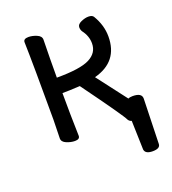

<svg xmlns="http://www.w3.org/2000/svg" viewBox="-124 -582 762 853"><g transform="rotate(-20 257.0 -156.0)"><path d="M453 177Q418 177 415 155L411 18Q401 16 395 6Q387 -14 247 -206Q193 -203 164 -203Q164 -105 167 0Q167 16 144 16Q125 16 104.5 7.5Q84 -1 84 -18L86 -106Q86 -366 83 -473Q83 -489 107 -489Q125 -489 145.5 -480.5Q166 -472 166 -455Q164 -362 164 -276Q275 -276 319 -298.5Q363 -321 363 -366Q363 -401 340 -431Q334 -440 334 -452Q334 -466 353 -474.5Q372 -483 388 -483Q406 -483 412 -473Q442 -423 442 -370Q442 -251 324 -220L431 -80Q439 -84 452 -84Q495 -84 495 -57L489 155Q489 177 453 177Z"/></g></svg>

Font: LXGW WenKai Lite Medium
Style: Regular
Weight: 500
Designer: LXGW / Fontworks Inc.
Foundry: LXGW / Fontworks Inc.
Version: Version 1.511; March 25, 2025